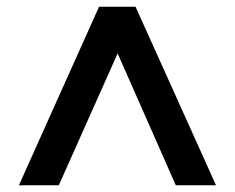

<svg xmlns="http://www.w3.org/2000/svg" viewBox="-20 -716 694 568"><path d="M328 -558 154 -168H36L273 -696H381L619 -168H500Z"/></svg>

Font: Parkinsans Light Medium
Style: Regular
Weight: 500
Version: Version 1.000